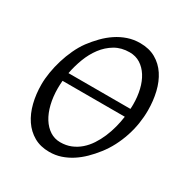

<svg xmlns="http://www.w3.org/2000/svg" viewBox="-152 -750 849 886"><g transform="rotate(30 272.5 -307.5)"><path d="M456.1 -344.2Q456.5 -350.6 456.8 -356.7Q457 -362.8 457 -369.1Q457 -410.2 448.2 -446.5Q439.5 -482.9 422.4 -510Q405.3 -537.1 380.4 -553Q355.5 -568.8 323.2 -568.8Q279.3 -568.8 245.8 -549.1Q212.4 -529.3 188.2 -497.3Q164.1 -465.3 148.9 -425.3Q133.8 -385.3 126 -344.2ZM120.1 -299.8Q119.1 -289.1 118.7 -279.3Q118.2 -269.5 118.2 -259.8Q118.2 -214.4 127.7 -175.5Q137.2 -136.7 154.8 -108.6Q172.4 -80.6 197 -64.7Q221.7 -48.8 252 -48.8Q283.2 -48.8 308.8 -59.3Q334.5 -69.8 355.2 -87.9Q376 -106 392.1 -130.4Q408.2 -154.8 420.2 -182.9Q432.1 -210.9 439.9 -240.7Q447.8 -270.5 451.7 -299.8ZM529.8 -377.9Q529.8 -343.3 524.2 -307.6Q518.6 -272 507.1 -237.3Q495.6 -202.6 478.8 -170.2Q461.9 -137.7 439.9 -109.9Q419.4 -83.5 396.2 -60.8Q373 -38.1 346.9 -21.2Q320.8 -4.4 291.7 5.4Q262.7 15.1 230 15.1Q183.1 15.1 148.2 -4.9Q113.3 -24.9 90.1 -59.3Q66.9 -93.8 55.4 -139.6Q43.9 -185.5 43.9 -236.8Q43.9 -267.6 49.6 -302Q55.2 -336.4 65.7 -370.8Q76.2 -405.3 91.3 -437.7Q106.4 -470.2 126 -497.1Q146.5 -524.4 170.2 -548.6Q193.8 -572.8 220.9 -590.8Q248 -608.9 278.8 -619.4Q309.6 -629.9 344.2 -629.9Q392.1 -629.9 427.2 -609.9Q462.4 -589.8 485.1 -555.4Q507.8 -521 518.8 -475.1Q529.8 -429.2 529.8 -377.9Z"/></g></svg>

Font: Gentium Plus CyrE
Style: Italic
Weight: 400
Italic angle: -8°
Designer: J. Victor Gaultney, Annie Olsen, Iska Routamaa, Becca Hirsbrunner
Foundry: SIL International
Version: Version 5.000